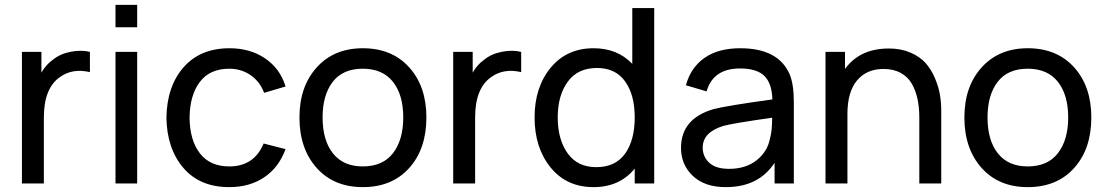

<svg xmlns="http://www.w3.org/2000/svg" viewBox="-20 -753 4539 788"><path d="M196 -507Q226 -532 270 -540.5Q314 -549 349 -540V-457Q277 -474 225 -436Q160 -390 160 -271V0H70V-540H150V-455Q168 -487 196 -507Z M454 -641V-733H543V-641ZM454 0V-540H543V0Z M921 15Q800 15 732.5 -64Q665 -143 663 -270Q665 -399 733.5 -477Q802 -555 922 -555Q1007 -555 1068.5 -513Q1130 -471 1152 -398L1064 -372Q1047 -418 1008.5 -444.5Q970 -471 921 -471Q841 -471 800 -416.5Q759 -362 758 -270Q759 -177 800.5 -123.5Q842 -70 921 -70Q1023 -70 1062 -164L1152 -141Q1124 -65 1064 -25Q1004 15 921 15Z M1469 15Q1350 15 1279.5 -64Q1209 -143 1209 -271Q1209 -398 1280 -476.5Q1351 -555 1469 -555Q1589 -555 1659.5 -476.5Q1730 -398 1730 -271Q1730 -142 1659.5 -63.5Q1589 15 1469 15ZM1469 -70Q1551 -70 1593 -124.5Q1635 -179 1635 -271Q1635 -364 1592.5 -417.5Q1550 -471 1469 -471Q1387 -471 1345.5 -417Q1304 -363 1304 -271Q1304 -177 1346.5 -123.5Q1389 -70 1469 -70Z M1966 -507Q1996 -532 2040 -540.5Q2084 -549 2119 -540V-457Q2047 -474 1995 -436Q1930 -390 1930 -271V0H1840V-540H1920V-455Q1938 -487 1966 -507Z M2575 -720H2665V0H2585V-61Q2523 15 2416 15Q2305 15 2239.5 -66Q2174 -147 2174 -271Q2174 -395 2240 -475Q2306 -555 2416 -555Q2514 -555 2575 -491ZM2427 -67Q2506 -67 2545.5 -122.5Q2585 -178 2585 -271Q2585 -364 2545.5 -419Q2506 -474 2430 -474Q2351 -474 2310 -417.5Q2269 -361 2269 -271Q2269 -181 2309.5 -124Q2350 -67 2427 -67Z M3220 -450Q3238 -409 3238 -334V0H3159V-85Q3094 15 2959 15Q2872 15 2823.5 -31Q2775 -77 2775 -146Q2775 -266 2908 -305Q2961 -319 3150 -345Q3148 -411 3117 -441.5Q3086 -472 3017 -472Q2907 -472 2880 -378L2795 -403Q2815 -476 2871.5 -515.5Q2928 -555 3018 -555Q3173 -555 3220 -450ZM2972 -60Q3041 -60 3085.5 -95.5Q3130 -131 3140 -184Q3149 -213 3149 -270Q2982 -246 2948 -236Q2864 -210 2864 -147Q2864 -110 2891 -85Q2918 -60 2972 -60Z M3628 -554Q3678 -554 3717 -537Q3756 -520 3779 -494Q3802 -468 3817 -432.5Q3832 -397 3837.5 -365Q3843 -333 3843 -299V0H3753V-271Q3753 -311 3746 -345Q3739 -379 3723 -408Q3707 -437 3677 -453.5Q3647 -470 3606 -470Q3537 -470 3497.5 -423Q3458 -376 3458 -285V0H3368V-540H3448V-470Q3509 -554 3628 -554Z M4198 15Q4079 15 4008.5 -64Q3938 -143 3938 -271Q3938 -398 4009 -476.5Q4080 -555 4198 -555Q4318 -555 4388.5 -476.5Q4459 -398 4459 -271Q4459 -142 4388.5 -63.5Q4318 15 4198 15ZM4198 -70Q4280 -70 4322 -124.5Q4364 -179 4364 -271Q4364 -364 4321.5 -417.5Q4279 -471 4198 -471Q4116 -471 4074.5 -417Q4033 -363 4033 -271Q4033 -177 4075.5 -123.5Q4118 -70 4198 -70Z"/></svg>

Font: Manrope Medium
Style: Medium
Weight: 500
Designer: Mikhail Sharanda
Foundry: Mikhail Sharanda
Version: Version 4.000;hotconv 1.0.109;makeotfexe 2.5.65596